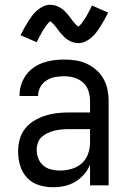

<svg xmlns="http://www.w3.org/2000/svg" viewBox="-20 -778 540 806"><path d="M202 8Q172 8 143 -1Q114 -10 93.5 -32Q73 -54 64.5 -83Q56 -112 56 -142Q56 -167 62.5 -192Q69 -217 84.5 -237Q100 -257 122 -270.5Q144 -284 168.5 -292Q193 -300 218 -303Q243 -306 269 -306H358V-355Q358 -376 351 -397Q344 -418 328 -432Q312 -446 291 -452Q270 -458 249 -458Q230 -458 211 -454.5Q192 -451 175.5 -440.5Q159 -430 149.5 -413Q140 -396 140 -377V-375H62V-378Q62 -401 69 -422.5Q76 -444 89 -462.5Q102 -481 120.5 -494Q139 -507 160.5 -514.5Q182 -522 204 -525Q226 -528 249 -528Q273 -528 297 -524.5Q321 -521 343 -511Q365 -501 383.5 -485Q402 -469 414 -448Q426 -427 431 -403Q436 -379 436 -355V0H358V-87Q349 -64 332.5 -45.5Q316 -27 295 -14.5Q274 -2 250 3Q226 8 202 8ZM232 -62Q256 -62 280.5 -69Q305 -76 323 -92Q341 -108 349.5 -131.5Q358 -155 358 -180V-236H269Q254 -236 238.5 -234.5Q223 -233 208.5 -229.5Q194 -226 180 -219.5Q166 -213 155 -203Q144 -193 139 -178.5Q134 -164 134 -149Q134 -130 141 -112.5Q148 -95 162 -83Q176 -71 194.5 -66.5Q213 -62 232 -62ZM308 -597Q303 -597 298 -598Q293 -599 288.5 -600Q284 -601 279.5 -603Q275 -605 270.5 -607.5Q266 -610 262 -612.5Q258 -615 254.5 -618Q251 -621 247.5 -625Q244 -629 240.5 -632.5Q237 -636 234 -639.5Q231 -643 228 -647Q225 -651 222.5 -654.5Q220 -658 216.5 -662.5Q213 -667 209.5 -671Q206 -675 203 -678.5Q200 -682 195.5 -685Q191 -688 191 -690H193L190 -688Q187 -686 184.5 -683Q182 -680 179.5 -677.5Q177 -675 176 -673.5Q175 -672 173.5 -670Q172 -668 170.5 -665.5Q169 -663 167.5 -661Q166 -659 164 -656Q162 -653 160.5 -650.5Q159 -648 157 -645Q155 -642 153.5 -638.5Q152 -635 150 -631.5Q148 -628 146 -624.5Q144 -621 142 -617Q140 -613 138 -609Q136 -605 134 -601L66 -630Q75 -648 83.5 -663Q92 -678 100 -690.5Q108 -703 116 -713.5Q124 -724 136 -734.5Q148 -745 162 -751.5Q176 -758 192 -758Q197 -758 202 -757Q207 -756 211.5 -755Q216 -754 220.5 -752Q225 -750 229.5 -747.5Q234 -745 238 -742.5Q242 -740 245.5 -737Q249 -734 252.5 -730.5Q256 -727 259.5 -723Q263 -719 266 -715.5Q269 -712 272 -708Q275 -704 277.5 -700.5Q280 -697 283.5 -692.5Q287 -688 290.5 -684Q294 -680 297 -676.5Q300 -673 304.5 -670Q309 -667 309 -665H307L310 -667Q313 -669 315.5 -672Q318 -675 320.5 -677.5Q323 -680 324 -682Q325 -684 326.5 -686Q328 -688 329.5 -690Q331 -692 332.5 -694.5Q334 -697 336 -699.5Q338 -702 339.5 -704.5Q341 -707 343 -710Q345 -713 346.5 -716.5Q348 -720 350 -723.5Q352 -727 354 -730.5Q356 -734 358 -738Q360 -742 362 -746Q364 -750 366 -755L434 -725Q425 -707 416.5 -692Q408 -677 400 -664.5Q392 -652 384 -641.5Q376 -631 364 -620.5Q352 -610 338 -603.5Q324 -597 308 -597Z"/></svg>

Font: Iosevka Term
Style: Regular
Weight: 400
Monospace: yes
Designer: Belleve Invis
Foundry: Belleve Invis
Version: Version 30.0.1